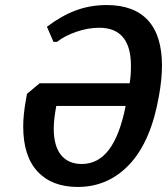

<svg xmlns="http://www.w3.org/2000/svg" viewBox="-20 -730 664 761"><path d="M622 -470Q622 -416 610 -350Q579 -171 494.5 -80Q410 11 288 11Q186 11 129 -50Q72 -111 72 -229Q72 -275 83 -336L87 -358L137 -400H494Q499 -431 499 -469Q499 -620 373 -620Q329 -620 282.5 -604Q236 -588 206 -564H192L166 -624Q226 -669 282.5 -689.5Q339 -710 403 -710Q511 -710 566.5 -649.5Q622 -589 622 -470ZM478 -310H203Q193 -255 193 -221Q193 -151 222 -115.5Q251 -80 304 -80Q369 -80 412 -137Q455 -194 478 -310Z"/></svg>

Font: Scada
Style: Bold Italic
Weight: 700
Italic angle: -10°
Version: Version 4.000